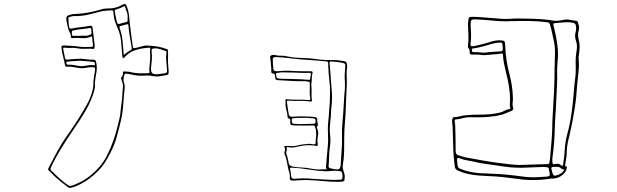

<svg xmlns="http://www.w3.org/2000/svg" viewBox="-20 -853 3040 946"><path d="M808 -566Q807 -550 808.5 -534Q810 -518 811 -501Q811 -490 809 -487Q807 -484 796 -482Q780 -479 764.5 -477Q749 -475 734 -478Q721 -481 707 -481Q693 -481 679 -480Q662 -479 645 -482.5Q628 -486 611 -489Q603 -491 598 -489.5Q593 -488 591 -479Q589 -470 588.5 -462.5Q588 -455 591 -446Q595 -434 594.5 -421.5Q594 -409 592 -396Q589 -360 586 -323.5Q583 -287 574 -252Q565 -213 554 -174.5Q543 -136 524 -100Q512 -76 498 -54Q484 -32 465 -12Q443 10 418 28.5Q393 47 364 60Q356 64 347.5 67Q339 70 330 72Q321 74 316 70Q297 56 279 41.5Q261 27 244 11Q238 5 232.5 -1.5Q227 -8 220 -13Q214 -18 220 -27Q237 -59 253 -90Q269 -121 288 -151Q308 -182 329 -211.5Q350 -241 369 -272Q389 -304 407 -336Q425 -368 435 -404Q440 -421 440 -437Q440 -454 442.5 -471Q445 -488 448 -504Q450 -515 447.5 -518.5Q445 -522 434 -522Q419 -522 404.5 -519Q390 -516 375 -517Q359 -519 342 -522.5Q325 -526 308 -524Q303 -524 301 -530Q297 -550 292 -569.5Q287 -589 284 -608V-610Q282 -624 284 -626.5Q286 -629 299 -629Q317 -628 335 -627Q353 -626 371 -623Q386 -621 401.5 -621.5Q417 -622 432 -622Q438 -622 438 -630Q437 -640 436 -649.5Q435 -659 434 -669Q433 -675 426 -672Q410 -665 394.5 -665Q379 -665 362 -666Q356 -667 350 -666Q344 -665 338 -665Q329 -665 329 -671Q330 -683 323.5 -693.5Q317 -704 315 -716Q313 -728 309.5 -740Q306 -752 307 -765Q307 -774 316 -777Q324 -780 332 -782Q340 -784 348 -784Q382 -785 414 -791Q446 -797 477 -806Q491 -811 504 -811Q517 -811 530 -812Q557 -815 580 -828Q591 -835 596.5 -833Q602 -831 606 -818Q612 -802 614.5 -785.5Q617 -769 618 -752Q621 -722 625 -692.5Q629 -663 633 -633Q635 -618 637.5 -616.5Q640 -615 654 -618Q669 -622 683.5 -626Q698 -630 714 -628Q737 -627 759 -623Q781 -619 802 -611Q808 -610 808 -602ZM609 -766Q610 -780 605 -793Q600 -806 596 -819Q595 -825 589 -821Q580 -816 570.5 -812.5Q561 -809 551 -806Q544 -804 545 -799Q548 -784 550.5 -769.5Q553 -755 557 -741Q559 -734 568 -735Q576 -738 584.5 -740Q593 -742 601 -744Q609 -745 609 -754Q608 -757 608.5 -759.5Q609 -762 609 -766ZM682 -492H704Q711 -492 715 -494Q719 -496 716 -505Q715 -508 715.5 -511.5Q716 -515 716 -519Q717 -536 719 -552.5Q721 -569 720 -585Q719 -592 719 -598.5Q719 -605 720 -612Q722 -620 713 -618Q711 -618 709 -617.5Q707 -617 705 -617Q673 -615 644 -605Q615 -595 592 -569Q590 -565 586 -567Q585 -568 584.5 -569.5Q584 -571 583 -572Q582 -584 581 -596.5Q580 -609 579 -621Q578 -638 576 -655Q574 -672 569 -688Q566 -699 561.5 -709.5Q557 -720 553 -730Q540 -760 539 -792Q539 -802 530 -802Q517 -801 504 -800.5Q491 -800 479 -797Q451 -790 422 -782.5Q393 -775 363 -774Q356 -774 348 -774Q340 -774 332 -772Q327 -771 321.5 -769Q316 -767 317 -762Q318 -751 318.5 -740Q319 -729 321 -718Q323 -711 332 -712Q355 -717 378.5 -719.5Q402 -722 424 -726Q435 -727 436 -718Q438 -702 440 -685Q442 -668 444 -651Q445 -644 446 -636Q447 -628 446 -620Q445 -617 445 -614.5Q445 -612 440 -612Q421 -614 401.5 -612.5Q382 -611 362 -615Q346 -618 330.5 -617Q315 -616 299 -618Q289 -621 292 -609Q294 -599 296 -589Q298 -579 300 -568Q302 -561 305.5 -560Q309 -559 313 -559Q324 -561 335.5 -561.5Q347 -562 358 -563Q380 -565 400.5 -561.5Q421 -558 442 -559Q450 -559 453 -549Q459 -526 456 -502Q453 -485 450 -467Q447 -449 448 -431Q448 -423 446 -414.5Q444 -406 442 -398Q427 -351 402.5 -308.5Q378 -266 349 -225Q316 -177 285.5 -128Q255 -79 230 -26Q227 -19 232 -13Q251 6 271.5 24.5Q292 43 314 59Q324 65 334 62Q355 54 375 44.5Q395 35 412 22Q444 -1 469.5 -30.5Q495 -60 512 -97Q527 -128 538.5 -160.5Q550 -193 558 -226Q564 -248 569 -270.5Q574 -293 575 -315Q577 -332 579.5 -349.5Q582 -367 583 -384Q583 -402 585.5 -419.5Q588 -437 580 -455Q579 -459 577 -464Q575 -469 579 -473Q586 -481 586 -493Q584 -501 592 -501Q600 -500 607.5 -500Q615 -500 622 -498Q652 -491 682 -492ZM629 -614V-617Q625 -644 620 -671Q615 -698 613 -726Q613 -736 604 -733Q597 -731 589.5 -729Q582 -727 574 -725Q567 -724 569 -716Q580 -686 583.5 -654Q587 -622 589 -590Q589 -589 589 -587Q589 -585 591 -584Q595 -584 596 -587Q611 -600 626 -607Q630 -609 629 -614ZM369 -676Q385 -678 398.5 -677Q412 -676 424 -682Q426 -684 429.5 -685Q433 -686 431 -690Q430 -696 430.5 -702.5Q431 -709 427 -714Q427 -715 425 -715.5Q423 -716 422 -715Q402 -711 382 -709.5Q362 -708 342 -703Q332 -702 334 -692V-684Q335 -676 343 -676Q351 -677 358 -676.5Q365 -676 369 -676ZM750 -487Q761 -487 771 -489Q781 -491 791 -492Q803 -492 803 -504Q802 -527 799.5 -549Q797 -571 800 -593Q802 -600 795 -602Q782 -607 769 -611Q756 -615 742 -615Q732 -614 729 -611.5Q726 -609 727 -598Q730 -578 728 -558Q726 -538 724 -518Q723 -502 728.5 -494.5Q734 -487 750 -487ZM373 -554Q358 -553 344 -552Q330 -551 316 -550Q312 -549 309.5 -548.5Q307 -548 307 -543Q307 -534 316 -534Q333 -535 348.5 -531.5Q364 -528 380 -527Q395 -527 410 -530.5Q425 -534 440 -532Q442 -531 445 -532Q448 -533 448 -537Q448 -547 440 -548Q423 -550 406.5 -551.5Q390 -553 373 -554Z M1538 -188Q1538 -199 1537 -208.5Q1536 -218 1532 -228Q1530 -236 1518 -235Q1496 -234 1474.5 -234.5Q1453 -235 1431 -235Q1415 -236 1412.5 -238Q1410 -240 1410 -250Q1410 -255 1410.5 -261Q1411 -267 1400 -270Q1397 -272 1397 -276Q1396 -294 1391 -311Q1386 -328 1387 -346V-351Q1385 -362 1387 -363.5Q1389 -365 1405 -363Q1410 -363 1415.5 -362.5Q1421 -362 1425 -362Q1443 -362 1461 -362Q1479 -362 1497 -360Q1510 -358 1509 -367Q1505 -387 1506 -406.5Q1507 -426 1506 -445Q1506 -451 1498 -451Q1488 -453 1478 -453Q1468 -453 1458 -453Q1430 -453 1403 -455Q1376 -457 1349 -458Q1336 -459 1336 -469Q1336 -473 1335.5 -477.5Q1335 -482 1333 -486Q1332 -487 1332 -488.5Q1332 -490 1331 -490Q1316 -491 1316.5 -498.5Q1317 -506 1317 -510Q1316 -526 1314.5 -541Q1313 -556 1311 -572Q1310 -577 1317 -580.5Q1324 -584 1333 -582Q1349 -578 1365 -578.5Q1381 -579 1396 -575Q1431 -568 1467 -567.5Q1503 -567 1537 -562Q1559 -558 1581.5 -557.5Q1604 -557 1626 -557Q1640 -557 1652.5 -555Q1665 -553 1678 -551Q1683 -550 1685 -547.5Q1687 -545 1688 -542Q1692 -529 1689.5 -515.5Q1687 -502 1688 -488Q1690 -448 1687.5 -408Q1685 -368 1684 -327Q1683 -288 1679.5 -249Q1676 -210 1676 -172Q1676 -139 1675.5 -106Q1675 -73 1669 -40Q1667 -28 1670.5 -17.5Q1674 -7 1677 4Q1678 8 1678.5 13Q1679 18 1678 23Q1678 38 1674 40Q1670 42 1649 43Q1609 43 1570 39Q1531 35 1491 34Q1474 34 1457 35Q1440 36 1423 37Q1407 37 1408 26Q1409 14 1406.5 2Q1404 -10 1400 -22Q1396 -40 1393 -58Q1390 -76 1382 -94Q1380 -97 1382 -105Q1387 -117 1382 -127Q1376 -134 1389 -134Q1396 -134 1402.5 -134Q1409 -134 1416 -133Q1430 -132 1443 -135.5Q1456 -139 1469 -141Q1483 -143 1496.5 -144Q1510 -145 1523 -142Q1535 -140 1535 -149Q1535 -159 1536 -168.5Q1537 -178 1538 -188ZM1598 -20Q1587 -20 1586.5 -24.5Q1586 -29 1586 -33Q1589 -50 1589 -66Q1590 -83 1592 -99.5Q1594 -116 1595 -132Q1598 -162 1596 -192Q1594 -222 1597 -252Q1599 -267 1600 -281.5Q1601 -296 1602 -311Q1604 -331 1605 -351.5Q1606 -372 1606 -393Q1607 -424 1603 -455Q1599 -486 1598 -517Q1597 -523 1597 -529Q1597 -535 1597 -541Q1597 -550 1587 -551Q1565 -552 1542.5 -554.5Q1520 -557 1498 -558Q1458 -560 1418.5 -565Q1379 -570 1339 -572Q1324 -572 1324 -563Q1324 -539 1327 -513Q1328 -502 1343 -502Q1348 -502 1351.5 -502.5Q1355 -503 1359 -503Q1395 -506 1431 -503Q1451 -502 1470.5 -502Q1490 -502 1509 -502Q1523 -502 1520 -494Q1516 -481 1516.5 -467.5Q1517 -454 1514 -441V-432Q1516 -414 1515 -395.5Q1514 -377 1517 -359Q1519 -351 1507 -353Q1482 -357 1456.5 -356Q1431 -355 1405 -357Q1397 -358 1395 -355.5Q1393 -353 1394 -348Q1396 -333 1398 -318.5Q1400 -304 1403 -289Q1406 -276 1424 -278Q1450 -280 1476 -279.5Q1502 -279 1528 -277Q1546 -274 1543 -264Q1542 -255 1545.5 -246Q1549 -237 1541 -228Q1541 -228 1541 -224Q1551 -204 1546.5 -183Q1542 -162 1546 -141Q1548 -132 1534 -135Q1520 -137 1505.5 -137.5Q1491 -138 1476 -136Q1457 -133 1438 -128.5Q1419 -124 1398 -128Q1396 -129 1393.5 -128Q1391 -127 1392 -125Q1395 -118 1392 -110Q1389 -102 1391 -95Q1396 -83 1398 -71Q1400 -59 1403 -47Q1406 -35 1424 -32Q1446 -28 1468.5 -27.5Q1491 -27 1513 -22Q1533 -18 1554.5 -18Q1576 -18 1598 -20ZM1681 -521V-527Q1685 -541 1665 -544Q1656 -546 1647 -547Q1638 -548 1628 -549Q1609 -551 1606 -549Q1603 -547 1604 -533Q1605 -532 1605 -531.5Q1605 -531 1605 -531Q1607 -498 1610 -465Q1613 -432 1615 -399Q1618 -359 1612 -318Q1611 -304 1610.5 -289Q1610 -274 1608 -259Q1606 -243 1605 -226.5Q1604 -210 1606 -193Q1608 -177 1608 -162Q1608 -147 1606 -132Q1602 -107 1601.5 -82.5Q1601 -58 1599 -34Q1598 -27 1607 -24Q1626 -19 1643 -18Q1650 -18 1654 -24Q1659 -34 1659 -43.5Q1659 -53 1660 -63Q1662 -93 1664 -123.5Q1666 -154 1665 -184Q1664 -212 1666.5 -239.5Q1669 -267 1671 -295Q1673 -319 1674 -343Q1675 -367 1677 -390Q1681 -422 1679 -455Q1677 -488 1681 -521ZM1396 -496Q1388 -496 1379 -496.5Q1370 -497 1362 -496Q1340 -493 1340 -492.5Q1340 -492 1341 -478Q1342 -470 1346.5 -468Q1351 -466 1360 -465Q1395 -464 1429 -463.5Q1463 -463 1497 -460Q1508 -458 1508 -465Q1509 -470 1510 -476Q1511 -482 1512 -487Q1513 -494 1504 -494Q1477 -493 1450 -494.5Q1423 -496 1396 -496ZM1452 -272H1443Q1419 -271 1418 -268Q1417 -265 1419 -250Q1420 -243 1430 -243Q1453 -241 1476.5 -242Q1500 -243 1523 -243Q1535 -244 1535 -251Q1534 -253 1534.5 -255.5Q1535 -258 1535 -260Q1535 -269 1523 -270Q1506 -272 1489 -272.5Q1472 -273 1452 -272ZM1668 15Q1667 13 1667 10Q1667 7 1667 5Q1665 -6 1661 -8Q1657 -10 1641 -11Q1626 -13 1612 -11Q1598 -9 1584 -9Q1542 -11 1501 -18Q1460 -25 1417 -27Q1408 -27 1409 -22Q1411 -12 1412.5 -2.5Q1414 7 1415 18Q1416 28 1433 28Q1436 27 1439.5 27Q1443 27 1446 27Q1469 25 1491 26Q1513 27 1535 29Q1562 30 1589 32Q1616 34 1643 33Q1661 33 1664 30.5Q1667 28 1668 15Z M2764 -30Q2766 -32 2767 -34Q2768 -36 2770 -34Q2773 -33 2773 -27Q2771 -14 2764 -4Q2738 28 2697 27Q2693 26 2689.5 27.5Q2686 29 2682 29Q2651 33 2620.5 34Q2590 35 2559 32Q2532 29 2505.5 25.5Q2479 22 2452 19Q2424 16 2396.5 15Q2369 14 2341 12Q2313 10 2286 4Q2259 -2 2233 -14Q2222 -20 2221 -32Q2214 -82 2213 -131.5Q2212 -181 2210 -230Q2209 -239 2208 -247.5Q2207 -256 2208 -266Q2210 -270 2212 -273Q2214 -276 2218 -276Q2232 -276 2246 -280Q2260 -284 2274 -285Q2290 -287 2305.5 -287.5Q2321 -288 2337 -288Q2364 -288 2391.5 -290Q2419 -292 2446 -299Q2451 -300 2456 -302.5Q2461 -305 2465 -307Q2471 -310 2476.5 -312.5Q2482 -315 2488 -315Q2496 -315 2494 -321Q2491 -331 2492 -341Q2493 -351 2493 -361Q2493 -396 2487 -431.5Q2481 -467 2472 -501Q2467 -521 2463 -541.5Q2459 -562 2458 -583Q2458 -591 2449 -589Q2435 -586 2420 -585.5Q2405 -585 2391 -583Q2381 -582 2372 -581.5Q2363 -581 2354 -582Q2341 -584 2329 -584Q2317 -584 2305 -584Q2293 -584 2294 -596Q2294 -602 2293 -607.5Q2292 -613 2287 -617Q2285 -620 2285.5 -623.5Q2286 -627 2286 -631Q2289 -654 2288 -678Q2287 -702 2286 -725Q2285 -735 2286.5 -744Q2288 -753 2289 -763Q2290 -767 2293 -768Q2296 -769 2300 -770Q2310 -770 2320 -770Q2330 -770 2340 -769Q2369 -767 2398 -764.5Q2427 -762 2456 -760Q2476 -759 2496.5 -760.5Q2517 -762 2537 -762Q2572 -761 2606 -760.5Q2640 -760 2674 -756Q2688 -755 2702 -752Q2716 -749 2731 -751Q2736 -752 2741 -752.5Q2746 -753 2751 -754Q2769 -759 2786.5 -755.5Q2804 -752 2821 -750Q2826 -749 2827 -744Q2830 -735 2832.5 -725.5Q2835 -716 2832 -706Q2825 -683 2831 -659Q2836 -641 2836 -623.5Q2836 -606 2833 -588Q2830 -573 2831 -562Q2834 -531 2830.5 -500Q2827 -469 2824 -438Q2822 -407 2819 -376.5Q2816 -346 2811 -315Q2800 -245 2784 -178Q2772 -136 2772 -92Q2771 -77 2768 -62Q2765 -47 2764 -30ZM2432 -654Q2435 -654 2438.5 -654.5Q2442 -655 2446 -654Q2460 -654 2464.5 -650Q2469 -646 2469 -632Q2470 -595 2475.5 -558Q2481 -521 2491 -484Q2498 -458 2502 -430.5Q2506 -403 2507 -375Q2508 -362 2506 -349Q2504 -336 2508 -324Q2512 -312 2501 -307Q2490 -303 2479 -298Q2468 -293 2457 -289Q2427 -281 2396 -278Q2365 -275 2334 -275Q2317 -275 2299.5 -275.5Q2282 -276 2265 -272Q2256 -270 2246.5 -267.5Q2237 -265 2228 -265Q2220 -265 2220 -255Q2221 -249 2222 -243.5Q2223 -238 2223 -232Q2224 -201 2224.5 -170.5Q2225 -140 2225 -108Q2225 -93 2236 -89Q2247 -85 2259 -81.5Q2271 -78 2283 -76Q2320 -69 2357 -62.5Q2394 -56 2431 -51Q2464 -47 2497.5 -43Q2531 -39 2565 -41Q2588 -42 2612 -42.5Q2636 -43 2659 -44Q2679 -44 2683 -45Q2687 -46 2690 -70Q2693 -108 2696.5 -147Q2700 -186 2701 -224Q2701 -253 2703 -281Q2705 -309 2706 -337Q2711 -403 2712 -470Q2712 -496 2712.5 -521Q2713 -546 2714 -571Q2715 -593 2714 -614Q2713 -635 2708 -655Q2704 -672 2700.5 -689.5Q2697 -707 2692 -724Q2689 -736 2686 -739.5Q2683 -743 2671 -744Q2628 -749 2586 -749.5Q2544 -750 2502 -749Q2470 -747 2438 -749Q2411 -751 2384.5 -753.5Q2358 -756 2331 -757Q2307 -759 2302.5 -753.5Q2298 -748 2299 -728V-722Q2301 -700 2301 -678.5Q2301 -657 2298 -635Q2298 -625 2307 -625Q2310 -625 2313.5 -625.5Q2317 -626 2321 -627Q2337 -631 2353 -634.5Q2369 -638 2384 -643Q2396 -647 2407.5 -650Q2419 -653 2432 -654ZM2737 -741Q2734 -741 2730.5 -740.5Q2727 -740 2723 -740Q2709 -739 2707 -736.5Q2705 -734 2709 -720Q2720 -677 2726 -633.5Q2732 -590 2727 -545Q2726 -535 2725.5 -524.5Q2725 -514 2725 -503Q2726 -469 2724.5 -434.5Q2723 -400 2721 -365Q2720 -339 2718.5 -313Q2717 -287 2715 -261Q2714 -226 2712.5 -190Q2711 -154 2707 -118Q2706 -102 2703 -85Q2700 -68 2702 -51Q2703 -43 2712 -44Q2720 -46 2728 -46Q2736 -46 2743 -40Q2750 -35 2752 -36Q2754 -37 2755 -46Q2761 -83 2763 -119.5Q2765 -156 2775 -192Q2784 -225 2790 -258.5Q2796 -292 2800 -326Q2804 -359 2806.5 -392.5Q2809 -426 2813 -459Q2818 -495 2816.5 -531.5Q2815 -568 2821 -604Q2826 -631 2817 -655Q2813 -666 2813.5 -677.5Q2814 -689 2817 -699Q2820 -710 2818 -724Q2817 -738 2802 -741Q2786 -744 2770 -743.5Q2754 -743 2737 -741ZM2386 -596Q2401 -597 2416 -598Q2431 -599 2445 -600Q2450 -600 2453.5 -601.5Q2457 -603 2457 -609Q2457 -615 2457 -620.5Q2457 -626 2456 -632Q2456 -645 2443 -643Q2426 -643 2408 -638Q2384 -631 2360 -624.5Q2336 -618 2311 -614Q2303 -614 2305 -609Q2306 -605 2306 -600.5Q2306 -596 2313 -596Q2331 -597 2349 -594.5Q2367 -592 2386 -596ZM2642 19Q2650 18 2659.5 18Q2669 18 2677 17Q2686 15 2688 12Q2690 9 2688 0Q2687 -5 2686 -10Q2685 -15 2684 -20Q2684 -28 2675 -29Q2660 -31 2645 -30Q2630 -29 2615 -29Q2591 -28 2567.5 -27Q2544 -26 2521 -27Q2493 -28 2466 -32Q2439 -36 2412 -40Q2390 -43 2368.5 -46Q2347 -49 2325 -54Q2305 -59 2283.5 -62.5Q2262 -66 2242 -74Q2231 -78 2232 -65Q2233 -57 2233.5 -49Q2234 -41 2236 -33Q2238 -27 2242 -24Q2266 -13 2291 -7.5Q2316 -2 2341 0Q2373 2 2406 3Q2439 4 2471 7Q2514 11 2556.5 17Q2599 23 2642 19ZM2761 -18Q2757 -17 2754 -18.5Q2751 -20 2748 -21Q2745 -23 2742 -25Q2739 -27 2736 -29Q2732 -31 2717 -31Q2702 -31 2699 -29Q2695 -25 2697 -20Q2698 -14 2700 -8.5Q2702 -3 2703 2Q2706 15 2718 12Q2732 9 2743 2Q2754 -5 2761 -18Z"/></svg>

Font: Rock 3D
Style: Regular
Weight: 400
Version: Version 1.000